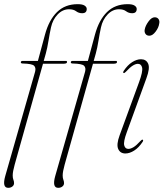

<svg xmlns="http://www.w3.org/2000/svg" viewBox="-29 -730 786 922"><path d="M71 -431Q71 -437.5 80.5 -437.5H153L187 -563.5Q206 -634 244.8 -672Q283.5 -710 344 -710Q367 -710 377.2 -703.2Q387.5 -696.5 387.5 -687Q387.5 -666.5 365.5 -666.5Q349 -666.5 336.5 -676Q324 -685.5 302.5 -685.5Q271.5 -685.5 247.8 -660.5Q224 -635.5 216 -599Q209.5 -569.5 204 -535Q198.5 -500.5 191 -473L181 -437.5H287Q293 -437.5 293 -432.5Q293 -424 277 -424H177.5L41.5 60.5Q37 77 34.5 89.8Q32 102.5 32 112.5Q32 125 35.2 132.8Q38.5 140.5 38.5 149.5Q38.5 159.5 30.2 165.8Q22 172 10.5 172Q-19.5 172 -4 116L139.5 -385.5Q144.5 -404.5 134.8 -414.2Q125 -424 80.5 -425Q71 -425 71 -431ZM311 -431Q311 -437.5 320.5 -437.5H393L427 -563.5Q446 -634 484.8 -672Q523.5 -710 584 -710Q607 -710 617.2 -703.2Q627.5 -696.5 627.5 -687Q627.5 -666.5 605.5 -666.5Q589 -666.5 576.5 -676Q564 -685.5 542.5 -685.5Q511.5 -685.5 487.8 -660.5Q464 -635.5 456 -599Q449.5 -569.5 444 -535Q438.5 -500.5 431 -473L421 -437.5H527Q533 -437.5 533 -432.5Q533 -424 517 -424H417.5L281.5 60.5Q277 77 274.5 89.8Q272 102.5 272 112.5Q272 125 275.2 132.8Q278.5 140.5 278.5 149.5Q278.5 159.5 270.2 165.8Q262 172 250.5 172Q220.5 172 236 116L379.5 -385.5Q384.5 -404.5 374.8 -414.2Q365 -424 320.5 -425Q311 -425 311 -431ZM688.5 -558.5Q675.5 -558.5 669.5 -567.5Q663.5 -576.5 666 -588.5Q669 -606 683.8 -626.5Q698.5 -647 714 -647Q726.5 -647 732.5 -638Q738.5 -629 735.5 -616.5Q733 -597.5 718.2 -578Q703.5 -558.5 688.5 -558.5ZM579.5 -94Q563 -49 567.5 -32Q572 -15 587.5 -15Q598 -15 611.8 -23Q625.5 -31 645.5 -53Q652.5 -61 656.5 -59Q660.5 -56.5 656 -49Q637.5 -21 615.5 -7Q593.5 7 573 7Q548.5 7 538.8 -14.2Q529 -35.5 545.5 -80.5L639 -336Q657.5 -386.5 653.5 -405Q649.5 -423.5 633 -423.5Q622.5 -423.5 609 -415.2Q595.5 -407 575.5 -385.5Q568 -377.5 564.5 -379.5Q560.5 -381.5 565 -389.5Q583.5 -417.5 605.5 -431.5Q627.5 -445.5 648 -445.5Q673 -445.5 682.5 -424Q692 -402.5 674 -354Z"/></svg>

Font: Fraunces 72pt S000 Thin
Style: Italic
Weight: 100
Italic angle: -16°
Version: Version 1.000; ttfautohint (v1.8.3)